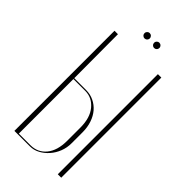

<svg xmlns="http://www.w3.org/2000/svg" viewBox="-251 -881 948 948"><g transform="rotate(45 223.5 -407.0)"><path d="M168 -393Q197 -393 222 -381Q247 -369 265 -348Q283 -327 293 -297.5Q303 -268 303 -233V-156Q303 -125 292 -97Q281 -69 262 -47.5Q243 -26 219 -13Q195 0 168 0H60V-699H84L85 -393ZM387 -699V0H363V-699ZM279 -242Q279 -310 247 -348.5Q215 -387 168 -387H85V-6H166Q217 -6 248 -44Q279 -82 279 -150ZM173 -796Q173 -803 178.5 -808.5Q184 -814 191 -814Q199 -814 204.5 -808.5Q210 -803 210 -796Q210 -788 204.5 -782.5Q199 -777 191 -777Q184 -777 178.5 -782.5Q173 -788 173 -796ZM240 -796Q240 -803 245.5 -808.5Q251 -814 258 -814Q266 -814 271.5 -808.5Q277 -803 277 -796Q277 -788 271.5 -782.5Q266 -777 258 -777Q251 -777 245.5 -782.5Q240 -788 240 -796Z"/></g></svg>

Font: Moniqa Thin Display
Style: Regular
Weight: 100
Designer: Rajesh Rajput
Foundry: Rajesh Rajput
Version: Version 1.000